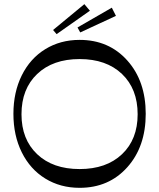

<svg xmlns="http://www.w3.org/2000/svg" viewBox="-20 -901 771 929"><path d="M365.2 7.8Q272 7.8 199 -37.1Q126 -82 85.4 -163.8Q44.9 -245.6 44.9 -350.1Q44.9 -454.6 85.4 -536.4Q126 -618.2 199 -663.1Q272 -708 365.2 -708Q506.8 -708 595.9 -608.4Q685.1 -508.8 685.1 -350.1Q685.1 -191.4 595.9 -91.8Q506.8 7.8 365.2 7.8ZM646 -348.1Q646 -470.7 570.3 -543Q494.6 -615.2 365.2 -615.2Q235.8 -615.2 159.9 -543Q84 -470.7 84 -348.1Q84 -226.6 159.9 -154.8Q235.8 -83 365.2 -83Q494.6 -83 570.3 -154.8Q646 -226.6 646 -348.1ZM253.9 -735.8 236.8 -755.9 388.2 -880.9 415 -849.1ZM368.2 -744.1 355 -768.1 521 -863.8 541 -824.2Z"/></svg>

Font: Ribes
Style: Regular
Weight: 400
Designer: Luigi Gorlero
Foundry: Collletttivo
Version: Version 2.100;Glyphs 3.2 (3217)